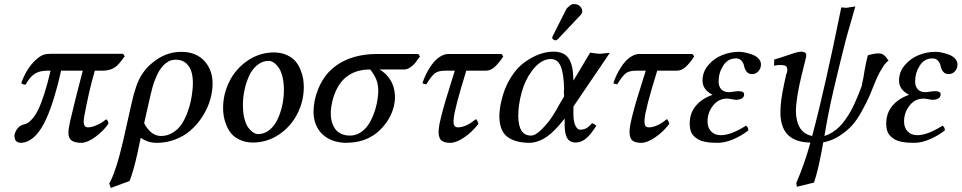

<svg xmlns="http://www.w3.org/2000/svg" viewBox="-20 -700 4788 956"><path d="M592.8 -432.1 601.1 -419.9Q581.1 -390.6 563.2 -373.8Q545.4 -356.9 522.9 -352.1Q509.8 -348.1 492.2 -348.1H452.1Q421.4 -242.2 398.9 -117.2Q395.5 -97.2 397 -86.9Q399.9 -65.9 417 -65.9Q425.3 -65.9 436.5 -68.1Q447.8 -70.3 468.5 -80.1Q489.3 -89.8 508.8 -106Q518.1 -101.1 520 -84Q496.6 -49.8 457.5 -20.3Q418.5 9.3 387.2 11.2Q376 11.2 367.2 9.8Q344.2 7.3 332.8 -3.7Q321.3 -14.6 320.8 -36.1Q319.8 -52.2 328.1 -91.8Q351.1 -191.9 392.1 -348.1H284.2Q243.7 -168.5 197 -81.5Q150.4 5.4 87.9 11.2Q55.7 11.2 53.2 -14.2Q51.8 -20 51.8 -26.9Q62 -70.8 98.1 -80.1Q109.9 -83 118.9 -88.1Q127.9 -93.3 142.6 -110.4Q157.2 -127.4 170.4 -154.3Q183.6 -181.2 200 -231Q216.3 -280.8 231.9 -348.1H210.9Q204.1 -348.1 200.2 -347.2Q169.4 -345.2 147.7 -328.9Q126 -312.5 107.9 -278.8Q94.7 -277.3 85.9 -286.1Q96.7 -317.9 115.2 -348.9Q133.8 -379.9 160.9 -404.5Q188 -429.2 214.8 -431.2Q220.7 -432.1 233.9 -432.1Z M939 -256.8Q945.3 -329.6 922.6 -366.2Q899.9 -402.8 855 -402.8Q842.3 -402.8 830.1 -398.9Q817.9 -395 803.5 -383.3Q789.1 -371.6 776.6 -353Q764.2 -334.5 751.7 -302.7Q739.3 -271 730 -229L697.8 -86.9Q711.4 -59.1 732.9 -41Q754.4 -22.9 781.7 -22.9Q813.5 -22.9 840.1 -39.3Q866.7 -55.7 883.5 -80.6Q900.4 -105.5 912.6 -138.2Q924.8 -170.9 930.7 -199.7Q936.5 -228.5 939 -256.8ZM625 201.2 531.7 235.8 523.9 213.9Q557.1 155.8 592.8 2.9L634.8 -184.1Q645.5 -232.9 658 -268.6Q670.4 -304.2 685.1 -326.7Q699.7 -349.1 710 -360.6Q720.2 -372.1 735.8 -384.8Q802.2 -441.9 882.8 -441.9Q959.5 -441.9 1002 -391.6Q1044.4 -341.3 1037.6 -262.2Q1034.2 -224.1 1020.8 -186Q1007.3 -147.9 983.2 -112.3Q959 -76.7 927.2 -49.3Q895.5 -22 852.3 -5.4Q809.1 11.2 760.7 11.2Q715.8 11.2 680.7 -14.2Q678.2 -4.4 671.9 27.1Q665.5 58.6 664.1 64.9Q643.1 157.7 625 201.2Z M1317.4 -397Q1286.1 -396.5 1261 -376Q1235.8 -355.5 1220.7 -322.8Q1205.6 -290 1197.5 -252.2Q1189.5 -214.4 1189.5 -176.8Q1189.5 -137.7 1197.3 -108.2Q1205.1 -78.6 1217.3 -63Q1229.5 -47.4 1241.7 -39.8Q1253.9 -32.2 1265.6 -32.2Q1296.9 -32.7 1322 -53.2Q1347.2 -73.7 1362.3 -106.2Q1377.4 -138.7 1385.5 -176.5Q1393.6 -214.4 1393.6 -252Q1393.6 -291 1385.7 -320.6Q1377.9 -350.1 1365.7 -366Q1353.5 -381.8 1341.3 -389.4Q1329.1 -397 1317.4 -397ZM1239.7 9.8H1238.8Q1202.6 9.3 1175 -3.4Q1147.5 -16.1 1132.1 -34.4Q1116.7 -52.7 1106.9 -77.4Q1097.2 -102.1 1094 -122.1Q1090.8 -142.1 1090.8 -162.1Q1090.8 -232.9 1123 -296.1Q1155.3 -359.4 1214.1 -398.9Q1272.9 -438.5 1343.8 -439H1344.7Q1380.9 -438.5 1408.4 -425.8Q1436 -413.1 1451.4 -394.8Q1466.8 -376.5 1476.6 -351.8Q1486.3 -327.1 1489.5 -307.1Q1492.7 -287.1 1492.7 -267.1Q1492.7 -196.3 1460.4 -133.1Q1428.2 -69.8 1369.4 -30.3Q1310.5 9.3 1239.7 9.8Z M1723.1 -24.9Q1750.5 -24.9 1773.7 -39.6Q1796.9 -54.2 1812.3 -76.7Q1827.6 -99.1 1839.1 -128.2Q1850.6 -157.2 1856.2 -184.8Q1861.8 -212.4 1863.3 -237.8Q1864.7 -273.4 1855 -300.3Q1845.2 -327.1 1823.2 -354Q1672.9 -354 1634.3 -193.8Q1627 -158.2 1627 -143.1Q1626 -120.1 1630.6 -99.9Q1635.3 -79.6 1646 -62.3Q1656.7 -44.9 1676.5 -34.9Q1696.3 -24.9 1723.1 -24.9ZM1991.2 -354H1870.1Q1902.3 -335.4 1923.3 -302.5Q1944.3 -269.5 1946.3 -226.1Q1947.8 -202.1 1941.9 -174.8Q1926.3 -104.5 1869.6 -50.5Q1813 3.4 1729 9.8Q1714.4 11.2 1699.2 11.2Q1626 8.3 1584.2 -32.7Q1542.5 -73.7 1541 -141.1Q1541 -168.5 1546.9 -200.2Q1573.2 -316.4 1654.3 -373.8Q1735.4 -431.2 1857.9 -431.2H2063L2071.3 -418.9Q2055.7 -397 2046.6 -385.7Q2037.6 -374.5 2022.5 -364.3Q2007.3 -354 1991.2 -354Z M2244.6 -348.1H2195.8Q2162.6 -348.1 2145.3 -335Q2127.9 -321.8 2102.5 -279.8Q2085.4 -283.2 2083.5 -286.1Q2089.4 -304.2 2097.4 -322Q2105.5 -339.8 2117.9 -360.1Q2130.4 -380.4 2144.3 -395.5Q2158.2 -410.6 2176.5 -420.9Q2194.8 -431.2 2213.9 -431.2H2477.5L2485.8 -418.9Q2464.8 -386.7 2444.1 -367.4Q2423.3 -348.1 2399.4 -348.1H2301.8Q2241.7 -155.3 2238.8 -105Q2234.4 -65.9 2259.8 -65.9Q2300.3 -65.9 2349.6 -106.9Q2352.5 -105.5 2356.9 -97.2Q2361.3 -88.9 2361.8 -83Q2331.1 -43 2291.5 -15.9Q2252 11.2 2221.7 11.2Q2187.5 11.2 2174.3 -4.4Q2161.1 -20 2164.6 -58.1Q2166 -77.6 2177 -121.1Q2188 -164.6 2199.5 -202.6Q2210.9 -240.7 2226.3 -289.3Q2241.7 -337.9 2244.6 -348.1Z M2764.6 -179.2 2788.6 -219.2 2787.6 -244.1Q2787.6 -246.6 2788.1 -250.7Q2788.6 -254.9 2788.6 -256.8Q2787.6 -326.7 2773.7 -365.2Q2759.8 -403.8 2726.6 -405.8H2713.4Q2666 -399.4 2626.5 -344.2Q2594.7 -301.8 2577.6 -240.5Q2560.5 -179.2 2560.5 -121.1Q2562 -24.9 2623.5 -24.9Q2646.5 -24.9 2677.5 -56.2Q2708.5 -87.4 2729.5 -119.4Q2750.5 -151.4 2764.6 -179.2ZM2735.4 -442.9Q2788.1 -442.9 2810.5 -410.4Q2833 -377.9 2834.5 -313Q2835.4 -309.1 2835.4 -298.8L2918.5 -438Q2924.3 -437 2936.8 -435.3Q2949.2 -433.6 2954.6 -433.1Q2956.5 -433.1 2961.2 -432.6Q2965.8 -432.1 2968.3 -432.1Q2974.1 -432.6 2991.2 -434.8Q3008.3 -437 3016.6 -437L2835.4 -169.9Q2835.4 -164.6 2835.2 -154.8Q2835 -145 2835 -137.5Q2835 -129.9 2835.4 -123V-121.1Q2836.9 -89.4 2846.4 -71.8Q2856 -54.2 2868.7 -54.2Q2885.3 -54.2 2898.4 -61Q2911.6 -67.9 2928.2 -86.9Q2941.4 -82 2949.2 -74.2Q2923.3 -32.2 2899.9 -12Q2876.5 8.3 2848.6 9.8Q2831.5 9.8 2820.1 3.4Q2808.6 -2.9 2802.7 -15.1Q2796.9 -27.3 2794.7 -40Q2792.5 -52.7 2791.5 -70.8V-77.1V-109.9Q2742.2 -46.4 2702.6 -19Q2663.1 8.3 2619.6 11.2Q2546.9 11.2 2507.6 -17.6Q2468.3 -46.4 2466.3 -117.2Q2466.3 -155.3 2476.6 -198.2Q2491.2 -262.2 2522 -311.8Q2552.7 -361.3 2590.1 -388.7Q2627.4 -416 2664.3 -429.4Q2701.2 -442.9 2735.4 -442.9ZM2816.4 -670.9Q2828.1 -682.6 2846.2 -679.2Q2858.4 -677.7 2867.7 -668.9Q2877 -660.2 2878.4 -648.9Q2879.4 -646 2879.4 -641.1Q2877.4 -631.8 2871.6 -626L2759.3 -506.8Q2751.5 -499 2747.6 -499Q2741.7 -499 2735.6 -502.9Q2729.5 -506.8 2729.5 -511.2V-513.2Q2731.4 -515.1 2731.4 -519L2734.4 -524.9L2798.3 -651.9Q2803.2 -661.6 2816.4 -670.9Z M3195.3 -348.1H3146.5Q3113.3 -348.1 3095.9 -335Q3078.6 -321.8 3053.2 -279.8Q3036.1 -283.2 3034.2 -286.1Q3040 -304.2 3048.1 -322Q3056.2 -339.8 3068.6 -360.1Q3081.1 -380.4 3095 -395.5Q3108.9 -410.6 3127.2 -420.9Q3145.5 -431.2 3164.6 -431.2H3428.2L3436.5 -418.9Q3415.5 -386.7 3394.8 -367.4Q3374 -348.1 3350.1 -348.1H3252.4Q3192.4 -155.3 3189.5 -105Q3185.1 -65.9 3210.4 -65.9Q3251 -65.9 3300.3 -106.9Q3303.2 -105.5 3307.6 -97.2Q3312 -88.9 3312.5 -83Q3281.7 -43 3242.2 -15.9Q3202.6 11.2 3172.4 11.2Q3138.2 11.2 3125 -4.4Q3111.8 -20 3115.2 -58.1Q3116.7 -77.6 3127.7 -121.1Q3138.7 -164.6 3150.1 -202.6Q3161.6 -240.7 3177 -289.3Q3192.4 -337.9 3195.3 -348.1Z M3502.9 -95.2Q3502.9 -64.5 3520.8 -45.7Q3538.6 -26.9 3569.3 -26.9Q3619.6 -26.9 3694.3 -74.2Q3706.1 -67.4 3706.1 -50.8Q3673.8 -24.9 3631.8 -6.8Q3589.8 11.2 3553.2 11.2Q3534.7 11.2 3519.5 10Q3504.4 8.8 3487.5 5.4Q3470.7 2 3458.3 -4.9Q3445.8 -11.7 3435.3 -22Q3424.8 -32.2 3419.4 -47.9Q3414.1 -63.5 3414.1 -84Q3414.1 -137.2 3445.1 -173.6Q3476.1 -210 3528.3 -228Q3478 -252.9 3478 -298.8Q3478 -342.3 3506.8 -376Q3535.6 -409.7 3576.2 -425.8Q3616.7 -441.9 3659.2 -441.9Q3673.8 -441.9 3691.4 -438.2Q3709 -434.6 3727.1 -427.7Q3745.1 -420.9 3757.1 -408Q3769 -395 3769 -378.9Q3769 -359.9 3756.6 -345.5Q3744.1 -331.1 3725.1 -331.1Q3707 -331.1 3697.5 -343.3Q3688 -355.5 3685.3 -370.1Q3682.6 -384.8 3672.6 -397Q3662.6 -409.2 3644 -409.2Q3604 -409.2 3581.1 -373.3Q3558.1 -337.4 3558.1 -294.9Q3558.1 -269.5 3571.3 -255.4Q3584.5 -241.2 3608.9 -241.2Q3616.7 -241.2 3632.8 -243.7Q3648.9 -246.1 3657.2 -246.1Q3685.1 -246.1 3685.1 -230Q3685.1 -216.3 3673.3 -209.7Q3661.6 -203.1 3646 -203.1Q3638.7 -203.1 3623.5 -206.1Q3608.4 -209 3600.1 -209Q3557.1 -209 3530 -174.1Q3502.9 -139.2 3502.9 -95.2Z M3875 -233.9Q3883.3 -280.8 3894 -326.2Q3896 -332 3896 -333Q3899.9 -340.8 3899.9 -349.1Q3901.4 -352.5 3899.9 -354Q3899.9 -367.2 3892.1 -371.6Q3884.3 -376 3870.1 -376Q3853.5 -377.4 3834 -373Q3834 -394 3835 -403.8Q3857.9 -409.7 3887.7 -420.2Q3917.5 -430.7 3937.7 -436.8Q3958 -442.9 3971.2 -442.9Q3972.2 -442.9 3974.6 -442.4Q3977.1 -441.9 3978 -441.9Q3997.1 -439 3994.1 -418.9Q3991.7 -405.3 3971.2 -325.2Q3942.9 -207 3942.9 -144Q3946.3 -38.1 4023.9 -22.9Q4085.9 -253.4 4168.9 -663.1L4194.8 -661.1L4238.8 -668L4194.8 -514.2Q4192.4 -504.9 4179 -451.9Q4165.5 -398.9 4155.3 -356.4Q4145 -314 4130.9 -253.7Q4116.7 -193.4 4105 -133.8Q4093.3 -74.2 4085 -22.9Q4106 -29.3 4125.2 -41.7Q4144.5 -54.2 4159.7 -69.1Q4174.8 -84 4189.7 -105.2Q4204.6 -126.5 4215.1 -145Q4225.6 -163.6 4236.8 -188.7Q4248 -213.9 4255.1 -231.4Q4262.2 -249 4271 -272.9Q4272 -275.9 4272 -280.8Q4279.8 -311.5 4284.2 -345.2Q4291 -386.2 4300.8 -423.8Q4306.2 -426.8 4323.5 -430.4Q4340.8 -434.1 4351.1 -434.1Q4360.8 -434.1 4367.9 -432.4Q4375 -430.7 4380.4 -426.3Q4385.7 -421.9 4388.2 -419.4Q4390.6 -417 4395.8 -409.7Q4400.9 -402.3 4401.9 -400.9L4404.8 -399.9L4383.8 -378.9Q4355.5 -335.4 4341.8 -301.8Q4321.3 -250 4309.3 -222.2Q4297.4 -194.3 4271.7 -147.7Q4246.1 -101.1 4221.9 -74.7Q4197.8 -48.3 4160.2 -23.7Q4122.6 1 4079.1 8.8Q4055.7 143.6 4033.2 209L3947.8 230L3944.8 210.9Q3986.3 115.7 4015.1 9.8Q3945.3 8.8 3908.2 -23.7Q3871.1 -56.2 3866.2 -123Q3863.8 -169.9 3875 -233.9Z M4481.4 -95.2Q4481.4 -64.5 4499.3 -45.7Q4517.1 -26.9 4547.9 -26.9Q4598.1 -26.9 4672.9 -74.2Q4684.6 -67.4 4684.6 -50.8Q4652.3 -24.9 4610.4 -6.8Q4568.4 11.2 4531.7 11.2Q4513.2 11.2 4498 10Q4482.9 8.8 4466.1 5.4Q4449.2 2 4436.8 -4.9Q4424.3 -11.7 4413.8 -22Q4403.3 -32.2 4397.9 -47.9Q4392.6 -63.5 4392.6 -84Q4392.6 -137.2 4423.6 -173.6Q4454.6 -210 4506.8 -228Q4456.5 -252.9 4456.5 -298.8Q4456.5 -342.3 4485.4 -376Q4514.2 -409.7 4554.7 -425.8Q4595.2 -441.9 4637.7 -441.9Q4652.3 -441.9 4669.9 -438.2Q4687.5 -434.6 4705.6 -427.7Q4723.6 -420.9 4735.6 -408Q4747.6 -395 4747.6 -378.9Q4747.6 -359.9 4735.1 -345.5Q4722.7 -331.1 4703.6 -331.1Q4685.5 -331.1 4676 -343.3Q4666.5 -355.5 4663.8 -370.1Q4661.1 -384.8 4651.1 -397Q4641.1 -409.2 4622.6 -409.2Q4582.5 -409.2 4559.6 -373.3Q4536.6 -337.4 4536.6 -294.9Q4536.6 -269.5 4549.8 -255.4Q4563 -241.2 4587.4 -241.2Q4595.2 -241.2 4611.3 -243.7Q4627.4 -246.1 4635.7 -246.1Q4663.6 -246.1 4663.6 -230Q4663.6 -216.3 4651.9 -209.7Q4640.1 -203.1 4624.5 -203.1Q4617.2 -203.1 4602.1 -206.1Q4586.9 -209 4578.6 -209Q4535.6 -209 4508.5 -174.1Q4481.4 -139.2 4481.4 -95.2Z"/></svg>

Font: Common Serif Medium
Style: Italic
Weight: 500
Italic angle: -12°
Designer: Philipp H. Poll, Khaled Hosny
Foundry: Stefan Peev, Context Ltd.
Version: Version 1.026